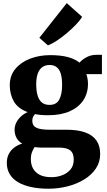

<svg xmlns="http://www.w3.org/2000/svg" viewBox="-20 -910 670 1198"><path d="M282.5 267.5Q222.5 267.5 174.8 257.2Q127 247 93 227Q59 207 40.8 176.8Q22.5 146.5 22.5 106.5Q22.5 75 34.8 51Q47 27 69 10.5Q91 -6 118.5 -14Q93.5 -29 82.2 -51.2Q71 -73.5 71 -101Q71 -123 81 -143.8Q91 -164.5 109.2 -182Q127.5 -199.5 152.5 -210.5Q91.5 -233 66.2 -277.5Q41 -322 41 -379Q41 -438 75.5 -479.8Q110 -521.5 167.5 -543.8Q225 -566 294 -566Q358 -566 403 -554Q448 -542 476.5 -519Q488.5 -535 517.2 -551.5Q546 -568 581 -568H616V-447.5H518.5Q522 -439.5 524 -430Q526 -420.5 527.5 -410.2Q529 -400 529 -389Q529.5 -329.5 500.2 -285Q471 -240.5 415.5 -215.8Q360 -191 279.5 -191Q257 -191 236.5 -192.8Q216 -194.5 198.5 -198Q189.5 -188.5 185.5 -178.8Q181.5 -169 181.5 -156Q181.5 -126 206.5 -113.2Q231.5 -100.5 292.5 -100.5H396Q464.5 -100.5 511 -84Q557.5 -67.5 581.2 -34Q605 -0.5 605 50.5Q605 101.5 578 141.8Q551 182 505 210Q459 238 401.2 252.8Q343.5 267.5 282.5 267.5ZM301 195.5Q335.5 195.5 367.2 183.8Q399 172 419.5 148Q440 124 440 86.5Q440 59.5 430.8 43Q421.5 26.5 401 18.8Q380.5 11 345.5 11H238Q227 11 216.2 10Q205.5 9 196 7.5Q187 20.5 179.8 39Q172.5 57.5 172.5 83Q172.5 117.5 187 142.8Q201.5 168 229.8 181.8Q258 195.5 301 195.5ZM289 -255.5Q332.5 -255.5 350 -289Q367.5 -322.5 367.5 -380Q367.5 -422.5 359.2 -450Q351 -477.5 333.5 -491Q316 -504.5 289.5 -504.5Q261.5 -504.5 243 -490.5Q224.5 -476.5 215.2 -449.8Q206 -423 206 -384Q206 -343.5 214.5 -314.5Q223 -285.5 241.2 -270.5Q259.5 -255.5 289 -255.5ZM278.5 -627.5 225.5 -674 396.5 -890.5 492.5 -805Q479 -782.5 453 -755.5Q427 -728.5 395.8 -702.2Q364.5 -676 334 -656Q303.5 -636 280.5 -627.5Z"/></svg>

Font: Merriweather 28pt Black
Style: Regular
Weight: 900
Version: Version 2.100